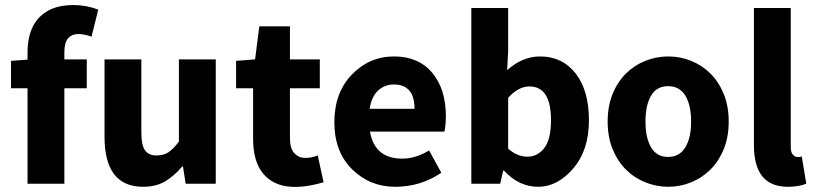

<svg xmlns="http://www.w3.org/2000/svg" viewBox="-20 -733 3248 766"><path d="M236.8 -525.9V-496.1H326.2V-380.9H236.8V0H89.8V-380.9H23.9V-490.2L89.8 -495.1V-522Q89.8 -656.2 188 -698.2Q223.1 -712.9 273.2 -712.9Q323.2 -712.9 372.1 -694.8L345.2 -586.9Q317.4 -596.7 293.9 -597.2Q236.8 -597.2 236.8 -525.9Z M550.8 12.2Q397 12.2 397 -188V-496.1H543.9V-207Q543.9 -152.8 558.8 -132.8Q573.7 -112.8 603.8 -112.8Q633.8 -112.8 652.8 -126Q671.9 -139.2 693.8 -168V-496.1H840.8V0H720.7L710 -68.8H707Q674.8 -30.8 638.4 -9.3Q602.1 12.2 550.8 12.2Z M989.7 -180.2V-380.9H921.9V-490.2L997.6 -496.1L1014.6 -627.9H1136.7V-496.1H1255.9V-380.9H1136.7V-182.1Q1136.7 -140.1 1154.3 -121.6Q1171.9 -103 1197.5 -103Q1223.1 -103 1247.6 -112.8L1271 -5.9Q1099.6 44.4 1029.3 -41Q989.7 -88.9 989.7 -180.2Z M1633.8 -298.8Q1633.8 -396 1550.8 -396Q1515.6 -396 1489.3 -372.6Q1462.9 -349.1 1454.6 -298.8ZM1740.7 -43.9Q1658.2 12.2 1556.6 12.2Q1455.6 12.2 1384.8 -57.6Q1314 -127.4 1314 -245.1Q1314 -363.3 1383.8 -435.5Q1453.6 -507.8 1551.8 -507.8Q1649.9 -507.8 1704.6 -442.4Q1758.8 -377 1758.8 -270Q1758.8 -234.4 1752.9 -208H1456.1Q1474.6 -100.1 1585 -100.1Q1638.2 -100.1 1691.9 -132.8Z M2178.2 -253.9Q2178.2 -387.7 2092.3 -388.2Q2048.3 -388.2 2007.3 -342.8V-140.1Q2043 -107.9 2083.7 -107.9Q2124.5 -107.9 2151.4 -142.3Q2178.2 -176.8 2178.2 -253.9ZM1860.4 0V-701.2H2007.3V-528.8L2003.4 -453.1Q2064.5 -507.8 2134.3 -507.8Q2223.6 -507.8 2276.6 -439.9Q2329.6 -372.1 2329.6 -252.9Q2329.6 -133.8 2266.8 -60.8Q2204.1 12.2 2127.2 12.2Q2050.3 12.2 1991.2 -51.8H1987.3L1975.6 0Z M2577.4 -351.1Q2555.2 -313 2555.2 -248Q2555.2 -183.1 2577.6 -145Q2600.1 -106.9 2645.5 -106.9Q2690.9 -106.9 2714.1 -145Q2737.3 -183.1 2737.3 -248Q2737.3 -313 2714.4 -351.1Q2691.4 -389.2 2645.5 -389.2Q2599.6 -389.2 2577.4 -351.1ZM2424.3 -137.5Q2404.3 -186 2404.3 -248Q2404.3 -310.1 2424.3 -358.6Q2444.3 -407.2 2477.8 -440.2Q2511.2 -473.1 2555.2 -490.5Q2599.1 -507.8 2646.2 -507.8Q2693.4 -507.8 2736.8 -490.5Q2780.3 -473.1 2813.7 -440.2Q2847.2 -407.2 2867.2 -358.6Q2887.2 -310.1 2887.2 -248Q2887.2 -186 2867.2 -137.5Q2847.2 -88.9 2813.7 -55.9Q2780.3 -22.9 2736.8 -5.4Q2693.4 12.2 2646.2 12.2Q2599.1 12.2 2555.2 -5.4Q2511.2 -22.9 2477.8 -55.9Q2444.3 -88.9 2424.3 -137.5Z M3123 12.2Q2987.8 12.2 2987.8 -153.8V-701.2H3134.8V-147.9Q3134.8 -125 3143.3 -116Q3151.9 -106.9 3158.7 -106.9H3168.9Q3172.9 -106.9 3178.7 -108.9L3196.8 0Q3166 12.2 3123 12.2Z"/></svg>

Font: SourceSansPro-Bold
Style: Bold
Weight: 700
Designer: Paul D. Hunt
Foundry: Adobe Systems Incorporated
Version: Version 1.050;PS Version 1.000;hotconv 1.0.70;makeotf.lib2.5